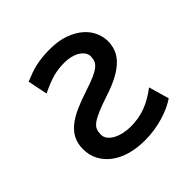

<svg xmlns="http://www.w3.org/2000/svg" viewBox="-143 -627 757 757"><g transform="rotate(-45 235.5 -248.0)"><path d="M87.9 -476.1Q106.9 -483.9 124 -490Q141.1 -496.1 158.7 -500Q176.3 -503.9 195.3 -505.9Q214.4 -507.8 236.8 -507.8Q285.2 -507.8 320.3 -494.9Q355.5 -481.9 378.2 -461.9Q400.9 -441.9 411.6 -417Q422.4 -392.1 422.4 -368.7Q422.4 -345.2 414.6 -324.2Q406.7 -303.2 388.9 -284.9Q371.1 -266.6 341.6 -250.2Q312 -233.9 268.6 -219.7Q227.1 -206.1 201.9 -195.3Q176.8 -184.6 163.3 -174.3Q149.9 -164.1 145.8 -152.8Q141.6 -141.6 141.6 -127Q141.6 -113.3 150.1 -102.1Q158.7 -90.8 173.3 -82.8Q188 -74.7 207.5 -70.3Q227.1 -65.9 249 -65.9Q292.5 -65.9 330.8 -80.3Q369.1 -94.7 407.7 -124.5L432.1 -39.1Q417 -28.8 397.2 -19.5Q377.4 -10.3 353.8 -3.2Q330.1 3.9 303.7 8.1Q277.3 12.2 249 12.2Q205.6 12.2 169.2 2Q132.8 -8.3 106.7 -27.8Q80.6 -47.4 65.9 -74.7Q51.3 -102.1 51.3 -136.7Q51.3 -166.5 62.5 -189.2Q73.7 -211.9 95.7 -230Q117.7 -248 150.1 -262.5Q182.6 -276.9 224.6 -290.5Q257.8 -301.3 278.8 -310.5Q299.8 -319.8 311.5 -329.1Q323.2 -338.4 327.6 -349.1Q332 -359.9 332 -373.5Q332 -385.7 324.7 -396Q317.4 -406.2 305.2 -413.8Q293 -421.4 276.4 -425.5Q259.8 -429.7 241.7 -429.7Q223.1 -429.7 207.3 -427.7Q191.4 -425.8 175.8 -421.4Q160.2 -417 143.1 -410.2Q126 -403.3 105 -393.1Z"/></g></svg>

Font: Andika
Style: Regular
Weight: 400
Designer: Victor Gaultney, Annie Olsen, Julie Remington, Don Collingsworth, Eric Hays
Foundry: SIL International
Version: Version 1.001